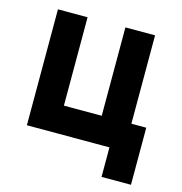

<svg xmlns="http://www.w3.org/2000/svg" viewBox="-98 -607 783 828"><g transform="rotate(15 293.0 -193.5)"><path d="M361.3 0V-517.6H493.7V0ZM90.3 0V-123H525.9V0ZM60.1 0V-517.6H192.4V0ZM428.7 131.8V-123H560.1V131.8Z"/></g></svg>

Font: Cascadia Mono PL
Style: Regular
Weight: 400
Monospace: yes
Designer: Aaron Bell
Foundry: Saja Typeworks
Version: Version 2102.003